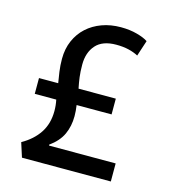

<svg xmlns="http://www.w3.org/2000/svg" viewBox="-84 -579 571 647"><g transform="rotate(15 201.5 -255.5)"><path d="M260 -511Q291 -511 316.5 -504Q342 -497 355 -488L337 -433Q322 -441 303 -445.5Q284 -450 260 -450Q212 -450 189 -424Q166 -398 166 -356Q166 -331 168.5 -312Q171 -293 175 -274H305V-219H183Q186 -199 186 -181Q186 -146 173 -117.5Q160 -89 128 -66L129 -63H361V0H51L35 -50Q74 -72 95 -104Q116 -136 116 -180Q116 -200 112 -219H37V-274H104Q101 -291 98 -312.5Q95 -334 95 -357Q95 -392 107.5 -420.5Q120 -449 142 -469Q164 -489 194 -500Q224 -511 260 -511Z"/></g></svg>

Font: Mukta Malar
Style: Regular
Weight: 400
Designer: Aadarsh Rajan, Girish Dalvi, Yashodeep Gholap
Foundry: Ek Type
Version: Version 2.538;PS 1.000;hotconv 16.6.51;makeotf.lib2.5.65220;